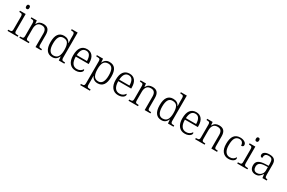

<svg xmlns="http://www.w3.org/2000/svg" viewBox="181 -2430 6478 4341"><g transform="rotate(30 3420.0 -260.0)"><path d="M113 -698Q113 -750 155 -750Q196 -750 196 -698Q196 -646 155 -646Q113 -646 113 -698ZM27 -32H47Q79 -32 95.5 -36.5Q112 -41 119.5 -55.5Q127 -70 127 -102V-431Q127 -463 119 -478.5Q111 -494 96 -499Q81 -504 52 -504H42V-536H191V-105Q191 -72 198.5 -57Q206 -42 222.5 -37Q239 -32 271 -32H292V0H27Z M335 -32H349Q381 -32 397.5 -37Q414 -42 421.5 -57Q429 -72 429 -105V-433Q429 -464 421.5 -479.5Q414 -495 398.5 -499.5Q383 -504 355 -504H340V-536H482L490 -452H495Q524 -504 562 -524Q600 -544 655 -544Q738 -544 779.5 -497.5Q821 -451 821 -353V-105Q821 -72 828 -56.5Q835 -41 850 -36.5Q865 -32 897 -32H907V0H757V-354Q757 -424 728.5 -461Q700 -498 635 -498Q559 -498 526 -449.5Q493 -401 493 -326V-102Q493 -70 500.5 -55.5Q508 -41 524 -36.5Q540 -32 572 -32H582V0H335Z M994 -267Q994 -406 1044 -475.5Q1094 -545 1192 -545Q1308 -545 1354 -450H1359Q1355 -520 1355 -557V-655Q1355 -687 1347 -702.5Q1339 -718 1324 -723Q1309 -728 1280 -728H1264V-760H1419V-103Q1419 -72 1427 -56.5Q1435 -41 1451 -36.5Q1467 -32 1499 -32H1510V0H1365L1357 -100H1354Q1330 -47 1292 -18.5Q1254 10 1195 10Q1098 10 1046 -59.5Q994 -129 994 -267ZM1356 -266Q1356 -385 1321.5 -441.5Q1287 -498 1202 -498Q1127 -498 1093.5 -439.5Q1060 -381 1060 -265Q1060 -153 1096 -94.5Q1132 -36 1200 -36Q1281 -36 1318.5 -93.5Q1356 -151 1356 -266Z M1587 -263Q1587 -403 1640.5 -473.5Q1694 -544 1796 -544Q1887 -544 1938.5 -480Q1990 -416 1990 -299V-268H1653Q1654 -152 1695.5 -94Q1737 -36 1814 -36Q1865 -36 1901 -58Q1937 -80 1957 -114Q1971 -107 1971 -87Q1971 -67 1951.5 -44Q1932 -21 1894.5 -5.5Q1857 10 1805 10Q1703 10 1645 -61.5Q1587 -133 1587 -263ZM1922 -308Q1922 -399 1890.5 -451Q1859 -503 1794 -503Q1728 -503 1694 -453Q1660 -403 1655 -308Z M2063 208H2081Q2110 208 2125.5 203Q2141 198 2148.5 182Q2156 166 2156 133V-433Q2156 -465 2148.5 -480Q2141 -495 2124.5 -499.5Q2108 -504 2077 -504H2050V-536H2211L2218 -440H2222Q2267 -546 2379 -546Q2480 -546 2529 -479.5Q2578 -413 2578 -273Q2578 -130 2527 -60Q2476 10 2380 10Q2265 10 2220 -93H2217Q2220 -6 2220 25V136Q2220 168 2228 183.5Q2236 199 2251.5 203.5Q2267 208 2296 208H2316V240H2063ZM2513 -271Q2513 -388 2479.5 -444Q2446 -500 2370 -500Q2289 -500 2254.5 -443Q2220 -386 2220 -274Q2220 -156 2255 -96Q2290 -36 2372 -36Q2442 -36 2477.5 -96Q2513 -156 2513 -271Z M2697 -263Q2697 -403 2750.5 -473.5Q2804 -544 2906 -544Q2997 -544 3048.5 -480Q3100 -416 3100 -299V-268H2763Q2764 -152 2805.5 -94Q2847 -36 2924 -36Q2975 -36 3011 -58Q3047 -80 3067 -114Q3081 -107 3081 -87Q3081 -67 3061.5 -44Q3042 -21 3004.5 -5.5Q2967 10 2915 10Q2813 10 2755 -61.5Q2697 -133 2697 -263ZM3032 -308Q3032 -399 3000.5 -451Q2969 -503 2904 -503Q2838 -503 2804 -453Q2770 -403 2765 -308Z M3185 -32H3199Q3231 -32 3247.5 -37Q3264 -42 3271.5 -57Q3279 -72 3279 -105V-433Q3279 -464 3271.5 -479.5Q3264 -495 3248.5 -499.5Q3233 -504 3205 -504H3190V-536H3332L3340 -452H3345Q3374 -504 3412 -524Q3450 -544 3505 -544Q3588 -544 3629.5 -497.5Q3671 -451 3671 -353V-105Q3671 -72 3678 -56.5Q3685 -41 3700 -36.5Q3715 -32 3747 -32H3757V0H3607V-354Q3607 -424 3578.5 -461Q3550 -498 3485 -498Q3409 -498 3376 -449.5Q3343 -401 3343 -326V-102Q3343 -70 3350.5 -55.5Q3358 -41 3374 -36.5Q3390 -32 3422 -32H3432V0H3185Z M3844 -267Q3844 -406 3894 -475.5Q3944 -545 4042 -545Q4158 -545 4204 -450H4209Q4205 -520 4205 -557V-655Q4205 -687 4197 -702.5Q4189 -718 4174 -723Q4159 -728 4130 -728H4114V-760H4269V-103Q4269 -72 4277 -56.5Q4285 -41 4301 -36.5Q4317 -32 4349 -32H4360V0H4215L4207 -100H4204Q4180 -47 4142 -18.5Q4104 10 4045 10Q3948 10 3896 -59.5Q3844 -129 3844 -267ZM4206 -266Q4206 -385 4171.5 -441.5Q4137 -498 4052 -498Q3977 -498 3943.5 -439.5Q3910 -381 3910 -265Q3910 -153 3946 -94.5Q3982 -36 4050 -36Q4131 -36 4168.5 -93.5Q4206 -151 4206 -266Z M4437 -263Q4437 -403 4490.5 -473.5Q4544 -544 4646 -544Q4737 -544 4788.5 -480Q4840 -416 4840 -299V-268H4503Q4504 -152 4545.5 -94Q4587 -36 4664 -36Q4715 -36 4751 -58Q4787 -80 4807 -114Q4821 -107 4821 -87Q4821 -67 4801.5 -44Q4782 -21 4744.5 -5.5Q4707 10 4655 10Q4553 10 4495 -61.5Q4437 -133 4437 -263ZM4772 -308Q4772 -399 4740.5 -451Q4709 -503 4644 -503Q4578 -503 4544 -453Q4510 -403 4505 -308Z M4925 -32H4939Q4971 -32 4987.5 -37Q5004 -42 5011.5 -57Q5019 -72 5019 -105V-433Q5019 -464 5011.5 -479.5Q5004 -495 4988.5 -499.5Q4973 -504 4945 -504H4930V-536H5072L5080 -452H5085Q5114 -504 5152 -524Q5190 -544 5245 -544Q5328 -544 5369.5 -497.5Q5411 -451 5411 -353V-105Q5411 -72 5418 -56.5Q5425 -41 5440 -36.5Q5455 -32 5487 -32H5497V0H5347V-354Q5347 -424 5318.5 -461Q5290 -498 5225 -498Q5149 -498 5116 -449.5Q5083 -401 5083 -326V-102Q5083 -70 5090.5 -55.5Q5098 -41 5114 -36.5Q5130 -32 5162 -32H5172V0H4925Z M5583 -264Q5583 -544 5795 -544Q5862 -544 5909 -515Q5956 -486 5956 -439Q5956 -415 5941.5 -404Q5927 -393 5897 -392Q5897 -441 5871.5 -473.5Q5846 -506 5793 -506Q5723 -506 5686 -451Q5649 -396 5649 -265Q5649 -154 5690 -95.5Q5731 -37 5805 -37Q5857 -37 5892 -59.5Q5927 -82 5945 -120Q5958 -108 5958 -86Q5958 -65 5939 -42.5Q5920 -20 5883 -5Q5846 10 5796 10Q5699 10 5641 -58.5Q5583 -127 5583 -264Z M6109 -698Q6109 -750 6151 -750Q6192 -750 6192 -698Q6192 -646 6151 -646Q6109 -646 6109 -698ZM6023 -32H6043Q6075 -32 6091.5 -36.5Q6108 -41 6115.5 -55.5Q6123 -70 6123 -102V-431Q6123 -463 6115 -478.5Q6107 -494 6092 -499Q6077 -504 6048 -504H6038V-536H6187V-105Q6187 -72 6194.5 -57Q6202 -42 6218.5 -37Q6235 -32 6267 -32H6288V0H6023Z M6351 -148Q6351 -227 6407 -264.5Q6463 -302 6581 -307L6664 -310V-372Q6664 -439 6642 -472.5Q6620 -506 6554 -506Q6493 -506 6471 -477Q6449 -448 6449 -391Q6421 -391 6407 -404Q6393 -417 6393 -446Q6393 -489 6436 -516.5Q6479 -544 6556 -544Q6645 -544 6686.5 -504Q6728 -464 6728 -379V-112Q6728 -64 6740 -48Q6752 -32 6789 -32H6793V0H6681L6669 -94H6664Q6632 -45 6595.5 -17.5Q6559 10 6499 10Q6433 10 6392 -30Q6351 -70 6351 -148ZM6664 -181V-277L6590 -274Q6495 -270 6455.5 -238.5Q6416 -207 6416 -145Q6416 -94 6440.5 -64.5Q6465 -35 6514 -35Q6557 -35 6591 -55.5Q6625 -76 6644.5 -109.5Q6664 -143 6664 -181Z"/></g></svg>

Font: Noto Serif Light
Style: Regular
Weight: 300
Designer: Monotype Design Team
Foundry: Monotype Imaging Inc.
Version: Version 1.001